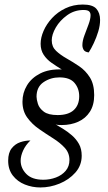

<svg xmlns="http://www.w3.org/2000/svg" viewBox="-20 -739 474 846"><path d="M158 87Q122 87 89.5 74Q57 61 36.5 34.5Q16 8 16 -31Q16 -66 31.5 -85.5Q47 -105 69.5 -112.5Q92 -120 114 -120Q93 -100 82 -76Q71 -52 71 -31Q71 2 96 27.5Q121 53 171 53Q200 53 226.5 43Q253 33 269.5 13.5Q286 -6 286 -34Q286 -65 265.5 -87.5Q245 -110 214 -129.5Q183 -149 152 -170.5Q121 -192 100 -221Q79 -250 79 -291Q79 -330 99 -363Q119 -396 157.5 -415.5Q196 -435 252 -433Q229 -447 207.5 -462Q186 -477 172.5 -497.5Q159 -518 159 -546Q159 -573 172 -603Q185 -633 209.5 -659.5Q234 -686 268.5 -702.5Q303 -719 345 -719Q388 -719 404.5 -700.5Q421 -682 421 -651Q421 -627 413 -600.5Q405 -574 393.5 -549.5Q382 -525 371 -508Q354 -510 348.5 -519.5Q343 -529 343 -540Q343 -559 352 -583Q361 -607 370 -631Q379 -655 379 -672Q379 -683 372.5 -689Q366 -695 348 -695Q308 -695 276 -672Q244 -649 226 -618Q208 -587 208 -561Q208 -533 227 -515Q246 -497 273.5 -481.5Q301 -466 329 -447Q357 -428 376 -398Q395 -368 395 -320Q395 -276 376 -246.5Q357 -217 324.5 -202.5Q292 -188 252 -188Q243 -188 236.5 -188.5Q230 -189 225 -191Q240 -182 259 -170.5Q278 -159 297 -142.5Q316 -126 328 -104.5Q340 -83 340 -53Q340 -10 312 21.5Q284 53 242.5 70Q201 87 158 87ZM234 -232Q281 -232 305 -254Q329 -276 329 -315Q329 -349 308.5 -373.5Q288 -398 242 -398Q203 -398 172 -377Q141 -356 141 -313Q141 -301 147 -281.5Q153 -262 173 -247Q193 -232 234 -232Z"/></svg>

Font: Dancing Script SemiBold
Style: Regular
Weight: 600
Designer: Pablo Impallari
Foundry: Pablo Impallari
Version: Version 2.001